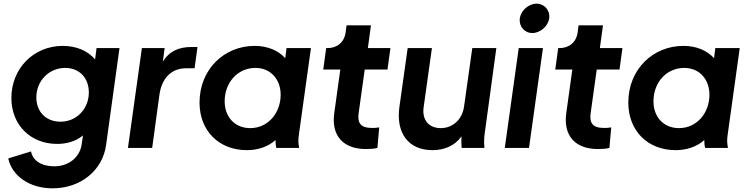

<svg xmlns="http://www.w3.org/2000/svg" viewBox="-20 -806 4073 1046"><path d="M266 220C420 220 539 122 558 -16L631 -544H506L498 -482C458 -530 395 -556 322 -556C164 -556 42 -434 42 -272C42 -126 146 -22 291 -22C346 -22 394 -37 432 -68L425 -20C415 52 353 100 276 100C205 100 159 69 149 19L25 57C45 153 142 220 266 220ZM178 -275C178 -366 247 -436 335 -436C414 -436 464 -380 464 -302C464 -216 400 -143 309 -143C231 -143 178 -197 178 -275Z M677 0H809L849 -293C863 -386 919 -434 993 -434H1040L1056 -550H1024C958 -550 904 -530 867 -470L877 -544H753Z M1325 12C1384 12 1440 -6 1481 -43C1481 -28 1482 -15 1485 0H1610C1605 -24 1604 -43 1608 -70L1674 -544H1541L1534 -489C1496 -531 1438 -556 1367 -556C1203 -556 1067 -430 1067 -247C1067 -95 1171 12 1325 12ZM1204 -254C1204 -356 1274 -436 1372 -436C1454 -436 1509 -374 1509 -290C1509 -190 1440 -108 1343 -108C1260 -108 1204 -168 1204 -254Z M1974 6C1991 6 2017 5 2036 0L2046 -112C2030 -109 2019 -109 2007 -109C1945 -109 1926 -135 1934 -191L1967 -427H2091L2107 -544H1984L2001 -668H1868L1863 -630C1856 -576 1817 -544 1764 -544H1757L1741 -427H1834L1801 -190C1784 -68 1848 6 1974 6Z M2336 12C2401 12 2458 -12 2494 -63C2493 -42 2493 -23 2495 0H2619C2616 -33 2617 -57 2622 -89L2684 -544H2553L2508 -225C2498 -154 2446 -108 2381 -108C2316 -108 2278 -153 2288 -222L2333 -544H2201L2156 -224C2136 -81 2205 12 2336 12Z M2730 0H2862L2938 -544H2806ZM2812 -706C2806 -663 2837 -626 2880 -626C2923 -626 2966 -663 2972 -706C2978 -749 2946 -786 2903 -786C2860 -786 2818 -749 2812 -706Z M3238 6C3255 6 3281 5 3300 0L3310 -112C3294 -109 3283 -109 3271 -109C3209 -109 3190 -135 3198 -191L3231 -427H3355L3371 -544H3248L3265 -668H3132L3127 -630C3120 -576 3081 -544 3028 -544H3021L3005 -427H3098L3065 -190C3048 -68 3112 6 3238 6Z M3661 12C3720 12 3776 -6 3817 -43C3817 -28 3818 -15 3821 0H3946C3941 -24 3940 -43 3944 -70L4010 -544H3877L3870 -489C3832 -531 3774 -556 3703 -556C3539 -556 3403 -430 3403 -247C3403 -95 3507 12 3661 12ZM3540 -254C3540 -356 3610 -436 3708 -436C3790 -436 3845 -374 3845 -290C3845 -190 3776 -108 3679 -108C3596 -108 3540 -168 3540 -254Z"/></svg>

Font: Mluvka Bold
Style: Italic
Weight: 700
Italic angle: -8°
Designer: Modified by Jiří Krblich, Original typeface by Gumpita Rahayu
Foundry: Gumpita Rahayu & Jiří Krblich
Version: Version 2.000;Glyphs 3.1.1 (3134)